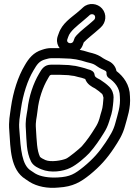

<svg xmlns="http://www.w3.org/2000/svg" viewBox="-20 -874 688 950"><path d="M313.5 -680.3 317.7 -692C326.5 -719.8 361.2 -745.7 392 -771.8C399.3 -777.7 406.8 -784.2 413.8 -790.5L424.9 -800.5C430.2 -805.4 442.3 -804.6 447.2 -799C452.8 -792.6 451.7 -781.1 445.6 -775.8L435.2 -766.5C415.5 -748.4 379.5 -722.2 359.2 -699.7C350 -689.7 349.3 -687.1 346.9 -680L343.5 -670.5C337.1 -653 305.4 -658.8 313.5 -680.3ZM266.5 -697.7C251.6 -657.8 275.8 -625.1 304.5 -614.4C333.7 -603.6 376.6 -611.4 390.7 -654L394.3 -664C413.5 -684.7 444.1 -706.9 468.8 -729.5L477.5 -737.3C505.2 -761.9 509.9 -803.4 484.8 -832C462 -857.9 418.9 -862.9 391.1 -837.5L380.2 -827.5C373.9 -821.8 367.4 -816.3 360 -810.2C333 -787.3 286.9 -758.5 270.3 -708ZM300 -585C340.4 -585 374.6 -577.8 406.1 -567.3C406.7 -567.1 407.5 -566.9 407.9 -566.7L423.7 -562.8C441.7 -557.9 446 -556 460.5 -545.7C474.8 -535.5 487.6 -530.8 497.8 -525.6C505.9 -521.6 507.4 -519.2 507 -509.9C506.7 -501.3 511.1 -492.9 518.1 -488.2C547.3 -468.8 573 -438.6 573 -397C573 -396.3 573 -395.4 573.1 -394.9C577 -347.5 562.7 -310.5 550.8 -265.3C540.7 -226.7 523.9 -202.5 502.1 -168.7C470 -120.5 440.4 -87 393.3 -48.4C349.6 -13.5 328 0.6 266.6 4C220.6 6.6 179.9 -0.3 154 -15.7C146.9 -21 140.7 -25 132.2 -30.2C88.7 -57.4 82.5 -134.2 75.9 -229C72 -272.9 78 -292.1 83.8 -336.6C93.9 -407.2 116.3 -476.6 145.6 -525.4C164.2 -558 175.6 -572 203 -580C214.5 -583.4 224.7 -586 233 -586H273C279.7 -586 289.7 -585 300 -585ZM556.2 -522.5C553.1 -542 539.5 -560.7 520.2 -570.4C506.7 -577.1 497.6 -580.6 489.5 -586.3C472.1 -598.8 457.8 -605.3 436.3 -611.2L421 -615C385.9 -626.6 347.3 -634.9 300.8 -635C291.6 -635.6 280.6 -636 273 -636H233C218.3 -636 204.7 -633.4 188.4 -627.8C145.2 -614.8 121.8 -584.5 102.4 -550.6C69 -494.9 45.2 -419.9 34.2 -343.4C29 -302.8 21.7 -274.8 26.1 -225C32 -139.8 30.9 -34.6 105.8 12.2C115.4 18.2 120.7 22.5 126.9 26.3C163.1 48.6 214.5 59.8 270.1 53.9C340.6 49.8 378.6 27.3 424.7 -9.6C475.7 -51.3 509.3 -89.3 543.9 -141.3C565.2 -174.2 586.8 -205.2 599.2 -252.7C609.8 -293.1 627.7 -338.3 623 -398.1C622.5 -454.4 590.6 -496.2 556.2 -522.5ZM415.1 -531.3 398.9 -536.7C386 -541 373.5 -542.6 362 -546C356 -547.7 347.7 -548.8 343.7 -549C327.7 -551.9 313.5 -553 297.9 -553C287.9 -553.7 280.4 -554 273 -554H233C199.5 -554 186.5 -532.9 173.3 -509.5C145.2 -462.2 123 -397.6 116.2 -333.2C110.4 -296.6 104.5 -276.2 108.1 -232.2C111.6 -177.1 109.7 -122.7 133.6 -74.8C145.4 -51.4 173.9 -40.6 185.1 -36.1C231.1 -17 292.6 -25.5 327.9 -43.5C359.6 -58.1 403 -96.5 421.4 -116.1C450.5 -148.8 473 -182.2 494.2 -216.7C504.9 -233.5 512.9 -250.2 519.9 -272.5C528.1 -298.9 535.7 -317.5 538.9 -353C539.9 -366.9 542 -376.5 542 -393C542 -408.4 536.2 -429.2 520.7 -444.7C506.4 -459 492.6 -468.3 476.9 -478.8C476 -479.4 474.9 -480 474.2 -480.4C453.7 -490.6 448.8 -494.4 447.9 -504.3C446.4 -520.8 429.7 -528.2 415.1 -531.3ZM297 -503C313 -503 323.8 -501.9 336.1 -499.5C337.3 -499.2 339.4 -499 341 -499C343.2 -499 345.8 -498.6 348 -498C361.1 -494.1 371.3 -492.1 384 -489L401.1 -483.3C401.3 -483.2 401.2 -483.3 401.6 -483.1C411 -456.7 434.3 -444.5 450.4 -436.3C462.9 -427.9 472.5 -420.6 485.6 -409C486.8 -407.6 489.7 -401.4 492 -390.6C491.8 -382.2 490.1 -371.9 489.1 -357C486.8 -331.4 479.9 -319.7 471.9 -286.7C466.3 -268.9 461.1 -257.8 451.8 -243.3C431 -209.4 410.9 -179.7 384.6 -149.9C372.4 -137.1 320.9 -94.9 307.2 -89C285.7 -79.8 231.6 -70.5 204.6 -82.1C194.1 -86.3 181.3 -93.8 177.8 -98.3C162.4 -130.2 161.7 -176.9 157.9 -235.8C154.7 -275.7 161.6 -285.8 165.9 -327.4C171.9 -385.5 192.5 -444.3 216.7 -484.5C221.5 -493.3 224.2 -497.5 227.2 -501.6C229.2 -502.5 232 -503.5 234 -504H273C279.1 -504 288 -503 297 -503Z"/></svg>

Font: HoneyBee
Style: Str
Weight: 700
Foundry: Cannot Into Space Fonts
Version: Version 0.89